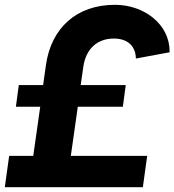

<svg xmlns="http://www.w3.org/2000/svg" viewBox="-24 -777 724 797"><path d="M569 0 587 -130H270L299 -334H486L498 -424H311L322 -501C333 -573 378 -617 449 -617C500 -617 539 -591 540 -534L680 -560C680 -561 680 -562 680 -564C680 -675 576 -757 453 -757C293 -757 189 -660 167 -509L155 -424H54L42 -334H143L114 -130H14L-4 0Z"/></svg>

Font: Plus Jakarta Sans ExtraBold
Style: Italic
Weight: 800
Italic angle: -8°
Designer: Gumpita Rahayu
Foundry: Tokotype
Version: Version 2.071;gftools[0.9.30]